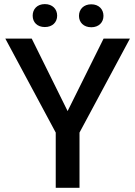

<svg xmlns="http://www.w3.org/2000/svg" viewBox="-20 -895 645 915"><path d="M131.3 -710.9H5.4L245.6 -263.2V0H358.9V-263.2L599.1 -710.9H473.6L302.2 -365.7ZM135.7 -820.3C135.7 -789.1 157.2 -766.1 193.8 -766.1C230 -766.1 252.4 -789.1 252.4 -820.3C252.4 -851.6 230 -875.5 193.8 -875.5C157.2 -875.5 135.7 -851.6 135.7 -820.3ZM356.4 -819.3C356.4 -788.6 378.4 -765.1 415 -765.1C451.2 -765.1 473.1 -788.6 473.1 -819.3C473.1 -850.6 451.2 -874.5 415 -874.5C378.4 -874.5 356.4 -850.6 356.4 -819.3Z"/></svg>

Font: Bert Sans Medium
Style: Regular
Weight: 500
Designer: Christian Robertson (Google), Cristiano Sobral
Foundry: Google, Cristiano Sobral
Version: Version 3.101